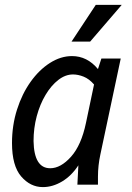

<svg xmlns="http://www.w3.org/2000/svg" viewBox="-20 -754 541 784"><path d="M29 -170Q29 -242 49.5 -306.5Q70 -371 105 -420Q140 -469 184 -497Q228 -525 274 -525Q336 -525 380 -472L394 -515H473L390 -124Q380 -78 380 -33V0H296L300 -79Q272 -36 233.5 -13Q195 10 155 10Q104 10 66.5 -33.5Q29 -77 29 -170ZM117 -178Q119 -67 185 -67Q228 -67 270 -114Q312 -161 331 -252L364 -409Q344 -432 321.5 -441Q299 -450 278 -450Q247 -450 218 -427.5Q189 -405 166 -366.5Q143 -328 130 -279.5Q117 -231 117 -178ZM272 -584 371 -734H477L348 -584Z"/></svg>

Font: Radio Canada Condensed
Style: Italic
Weight: 400
Width: 3
Italic angle: -12°
Designer: Charles Daoud, Etienne Aubert Bonn, Alexandre Saumier Demers, Jacques Le Bailly
Foundry: Radio-Canada
Version: Version 2.104; ttfautohint (v1.8.4.7-5d5b);gftools[0.9.28.de